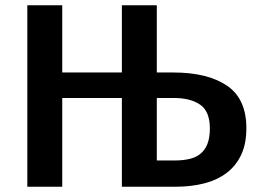

<svg xmlns="http://www.w3.org/2000/svg" viewBox="-20 -711 978 731"><path d="M444 0V-338H217V0H84V-691H217V-435H444V-691H577V-435H640Q770 -435 844 -385Q918 -335 918 -223Q918 -163 898 -121Q878 -79 842 -52Q806 -25 756.5 -12.5Q707 0 647 0ZM577 -338V-100H645Q675 -100 700 -105.5Q725 -111 742.5 -125Q760 -139 769.5 -162.5Q779 -186 779 -222Q779 -287 742 -312.5Q705 -338 641 -338Z"/></svg>

Font: Qnwhxotralxmqkhsjrfbfhwcoqn
Style: Regular
Weight: 500
Designer: Carrois Corporate & Edenspiekermann
Foundry: Carrois Corporate GbR & Edenspiekermann AG
Version: Version 2.001